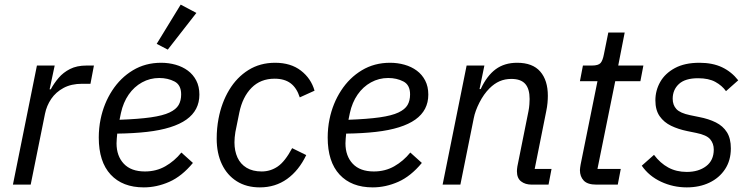

<svg xmlns="http://www.w3.org/2000/svg" viewBox="-20 -800 3258 832"><path d="M113 0H36L140 -516H217L195 -413H200Q214 -439 234 -462.5Q254 -486 283.5 -501Q313 -516 355 -516H387L372 -437H336Q289 -437 255.5 -419Q222 -401 202 -371.5Q182 -342 175 -307Z M603 12Q511 12 459.5 -43.5Q408 -99 408 -204Q408 -224 410 -244.5Q412 -265 416 -284Q430 -352 466 -407.5Q502 -463 556 -495.5Q610 -528 678 -528Q711 -528 741 -519.5Q771 -511 794 -494Q817 -477 830.5 -451Q844 -425 844 -390Q844 -356 830 -329Q816 -302 788 -282Q760 -262 717 -248.5Q674 -235 617 -228.5Q560 -222 488 -221Q487 -211 486 -199Q485 -187 485 -179Q485 -124 516.5 -90.5Q548 -57 608 -57Q657 -57 696.5 -79.5Q736 -102 766 -139L816 -94Q768 -36 713.5 -12Q659 12 603 12ZM670 -462Q630 -462 595.5 -443Q561 -424 537.5 -390Q514 -356 504 -310L498 -281Q581 -284 633.5 -291.5Q686 -299 714.5 -312.5Q743 -326 754 -345Q765 -364 765 -391Q765 -432 736 -447Q707 -462 670 -462ZM831 -744 707 -585 659 -610 763 -780Z M1106 12Q1048 12 1006 -14.5Q964 -41 941.5 -88.5Q919 -136 919 -199Q919 -222 921 -243.5Q923 -265 927 -286Q940 -355 973 -410Q1006 -465 1056.5 -496.5Q1107 -528 1172 -528Q1240 -528 1284 -494Q1328 -460 1343 -407L1279 -378Q1266 -419 1239.5 -439Q1213 -459 1170 -459Q1109 -459 1070 -419.5Q1031 -380 1017 -312L1000 -228Q998 -217 997 -204.5Q996 -192 996 -183Q996 -146 1009 -117.5Q1022 -89 1048.5 -73Q1075 -57 1114 -57Q1152 -57 1183.5 -78.5Q1215 -100 1246 -158L1307 -128Q1275 -61 1224 -24.5Q1173 12 1106 12Z M1595 12Q1503 12 1451.5 -43.5Q1400 -99 1400 -204Q1400 -224 1402 -244.5Q1404 -265 1408 -284Q1422 -352 1458 -407.5Q1494 -463 1548 -495.5Q1602 -528 1670 -528Q1703 -528 1733 -519.5Q1763 -511 1786 -494Q1809 -477 1822.5 -451Q1836 -425 1836 -390Q1836 -356 1822 -329Q1808 -302 1780 -282Q1752 -262 1709 -248.5Q1666 -235 1609 -228.5Q1552 -222 1480 -221Q1479 -211 1478 -199Q1477 -187 1477 -179Q1477 -124 1508.5 -90.5Q1540 -57 1600 -57Q1649 -57 1688.5 -79.5Q1728 -102 1758 -139L1808 -94Q1760 -36 1705.5 -12Q1651 12 1595 12ZM1662 -462Q1622 -462 1587.5 -443Q1553 -424 1529.5 -390Q1506 -356 1496 -310L1490 -281Q1573 -284 1625.5 -291.5Q1678 -299 1706.5 -312.5Q1735 -326 1746 -345Q1757 -364 1757 -391Q1757 -432 1728 -447Q1699 -462 1662 -462Z M1975 0H1898L2002 -516H2079L2058 -414H2063Q2090 -472 2128 -500Q2166 -528 2221 -528Q2288 -528 2321 -490Q2354 -452 2354 -385Q2354 -371 2352.5 -354Q2351 -337 2347 -318L2297 -68H2370L2357 0H2284Q2256 0 2238 -14Q2220 -28 2220 -58Q2220 -63 2220.5 -67.5Q2221 -72 2222 -79L2270 -318Q2273 -333 2274 -347.5Q2275 -362 2275 -371Q2275 -415 2256 -436.5Q2237 -458 2196 -458Q2168 -458 2145 -448Q2122 -438 2101 -417Q2076 -392 2057.5 -355.5Q2039 -319 2033 -288Z M2657 0H2564Q2526 0 2509.5 -17.5Q2493 -35 2493 -63Q2493 -68 2494 -74Q2495 -80 2496 -87L2569 -448H2493L2506 -516H2545Q2573 -516 2582.5 -527Q2592 -538 2597 -565L2616 -659H2687L2659 -516H2768L2755 -448H2646L2569 -68H2670Z M2956 12Q2897 12 2844.5 -12.5Q2792 -37 2761 -82L2814 -129Q2841 -93 2876 -74Q2911 -55 2956 -55Q3007 -55 3040 -80Q3073 -105 3073 -152Q3073 -178 3057.5 -196.5Q3042 -215 2997 -224L2958 -232Q2919 -240 2888 -255Q2857 -270 2838.5 -296.5Q2820 -323 2820 -365Q2820 -408 2841 -445Q2862 -482 2904.5 -505Q2947 -528 3011 -528Q3068 -528 3109 -508.5Q3150 -489 3179 -452L3126 -405Q3109 -429 3080 -445Q3051 -461 3005 -461Q2949 -461 2922 -436Q2895 -411 2895 -372Q2895 -345 2911 -327.5Q2927 -310 2970 -301L3009 -293Q3051 -285 3082 -269.5Q3113 -254 3130 -227Q3147 -200 3147 -157Q3147 -105 3122 -67Q3097 -29 3054 -8.5Q3011 12 2956 12Z"/></svg>

Font: IBM Plex Sans
Style: Italic
Weight: 400
Italic angle: -11.31°
Designer: Mike Abbink, Paul van der Laan, Pieter van Rosmalen
Foundry: Bold Monday
Version: Version 3.201